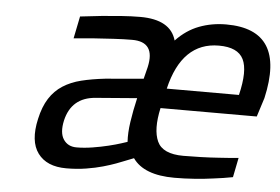

<svg xmlns="http://www.w3.org/2000/svg" viewBox="-43 -567 929 636"><g transform="rotate(5 421.5 -249.5)"><path d="M581 -64Q607 -64 639 -65Q671 -66 699 -68Q732 -70 764 -73L751 -8Q720 -2 687 2Q659 6 625 8.5Q591 11 558 11Q456 11 419 -42L386 -29Q379 -26 361.5 -19.5Q344 -13 319.5 -6Q295 1 264 6Q233 11 198 11Q133 11 103.5 -29Q74 -69 91 -144Q100 -185 117.5 -212.5Q135 -240 161.5 -257Q188 -274 222.5 -282.5Q257 -291 301 -296L428 -307L438 -347Q457 -432 379 -432Q351 -432 317 -430Q283 -428 254 -426Q220 -423 185 -420L200 -494Q236 -498 271 -502Q301 -505 335.5 -507.5Q370 -510 399 -510Q500 -510 519 -442Q553 -478 595 -494Q637 -510 685 -510Q885 -510 832 -278L812 -215H492Q476 -143 494 -103.5Q512 -64 581 -64ZM226 -61Q251 -61 279 -65.5Q307 -70 331.5 -76Q356 -82 373 -87.5Q390 -93 393 -94Q391 -123 396.5 -160.5Q402 -198 412 -241L275 -230Q195 -224 177 -146Q168 -105 182.5 -83Q197 -61 226 -61ZM747 -281Q767 -363 748.5 -400.5Q730 -438 667 -438Q544 -438 507 -281Z"/></g></svg>

Font: Panefresco 500wt
Style: Italic
Weight: 700
Foundry: Campivisivi & Chank Co
Version: Version 1.000